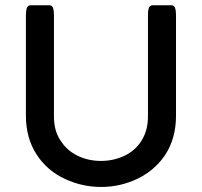

<svg xmlns="http://www.w3.org/2000/svg" viewBox="-20 -703 780 742"><path d="M80.1 -255.9V-641.6Q80.1 -656.7 82 -666Q84.5 -678.2 91.8 -681.6Q94.2 -682.6 96.7 -682.6H171.9Q177.2 -682.6 181.2 -678.7Q185.1 -674.8 186.8 -665.8Q188.5 -656.7 188.5 -641.6V-252.9Q188.5 -196.3 214.4 -159.2Q222.2 -147.5 227.1 -141.6Q231.9 -135.7 236.3 -131.8Q254.9 -113.3 279.8 -101.1Q321.3 -81.1 370.1 -81.1Q418 -81.1 460 -100.6Q503.4 -121.1 527.6 -160.4Q551.8 -199.7 551.8 -252.9V-641.6Q551.8 -656.7 553 -663.3Q554.2 -669.9 555.4 -673.1Q556.6 -676.3 559.1 -678.2Q563 -682.6 568.4 -682.6H643.6Q648.9 -682.6 652.8 -678.7Q656.7 -674.8 658.4 -665.8Q660.2 -656.7 660.2 -641.6V-255.9Q660.2 -167.5 617.7 -103.5Q603.5 -82.5 585 -64Q552.7 -31.7 510.3 -11.7Q444.3 19.5 371.1 19.5Q297.9 19.5 232.9 -10.7Q163.1 -42 121.6 -105.7Q80.1 -169.4 80.1 -255.9Z"/></svg>

Font: YuPearl-SemiBold
Style: SemiBold
Weight: 600
Designer: Max Yao
Foundry: Max-Everyday
Version: Version 1.011; ttfautohint (v1.8.3)